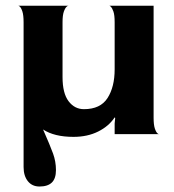

<svg xmlns="http://www.w3.org/2000/svg" viewBox="-20 -489 634 700"><path d="M398 -39 400 -59 398 -61Q377 -29 338 -9.5Q299 10 248 10Q178 10 137 -17Q163 42 173.5 71Q184 100 184 131Q184 162 169 176.5Q154 191 124 191Q97 191 81.5 171.5Q66 152 66 120V-222V-408Q66 -434 61.5 -447.5Q57 -461 51.5 -465.5Q46 -470 46 -468H230Q230 -470 224 -465.5Q218 -461 213 -447.5Q208 -434 208 -408V-208Q208 -149 230 -120Q252 -91 286 -91Q346 -91 372 -131.5Q398 -172 398 -236V-408Q398 -434 393.5 -447Q389 -460 383.5 -465Q378 -470 378 -468H540V-60Q540 -34 544.5 -20.5Q549 -7 554.5 -2.5Q560 2 560 0H398Z"/></svg>

Font: Red Rose Bold
Style: Regular
Weight: 700
Designer: jaikishan Patel
Version: Version 1.000